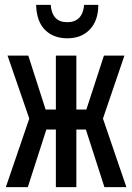

<svg xmlns="http://www.w3.org/2000/svg" viewBox="-20 -767 540 787"><path d="M4 0 100 -281 11 -539H96L167 -318H209V-539H293V-318H334L406 -539H490L402 -281L498 0H408L332 -236H293V0H209V-236H170L94 0ZM256 -610Q199 -610 164.5 -644.5Q130 -679 128 -747H188Q193 -676 256 -676Q318 -676 325 -747H383Q383 -683 348.5 -646.5Q314 -610 256 -610Z"/></svg>

Font: Noto Sans Mono ExtraCondensed Medium
Style: Regular
Weight: 500
Width: 2
Designer: Monotype Design Team
Foundry: Monotype Imaging Inc.
Version: Version 2.014